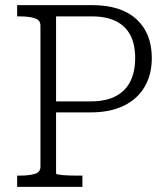

<svg xmlns="http://www.w3.org/2000/svg" viewBox="-20 -730 653 750"><path d="M199 -53V-666H338Q396 -666 433.5 -647Q471 -628 489.5 -592Q508 -556 508 -503Q508 -451 489.5 -413Q471 -375 432.5 -354.5Q394 -334 334 -334H175V-291H335Q410 -291 463.5 -317Q517 -343 545 -391Q573 -439 573 -503Q573 -600 513 -655Q453 -710 339 -710H47V-666H58Q92 -666 115 -659Q138 -652 138 -630V-79Q138 -57 115 -50.5Q92 -44 58 -44H47V0H302V-44H281Q266 -44 251.5 -44.5Q237 -45 225 -46Q213 -47 206 -48.5Q199 -50 199 -53Z"/></svg>

Font: Roboto Serif SemiCondensed ExtraLight
Style: Regular
Weight: 250
Width: 4
Designer: Greg Gazdowicz
Foundry: Commercial Type
Version: Version 1.007